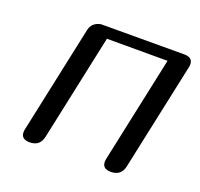

<svg xmlns="http://www.w3.org/2000/svg" viewBox="-95 -604 737 709"><g transform="rotate(20 274.0 -250.0)"><path d="M456.5 -40Q448.2 0 407.7 0Q374 0 374 -27.8Q374 -33.2 375.5 -40L464.4 -457H226.1L137.2 -40Q128.9 0 88.4 0Q54.7 0 54.7 -27.8Q54.7 -33.2 56.2 -40L146 -460.9Q152.8 -494.1 188 -500L514.2 -500.5Q547.9 -500.5 547.9 -473.1Q547.9 -467.8 546.4 -460.9Z"/></g></svg>

Font: inglobal
Style: Italic
Weight: 400
Italic angle: -12°
Designer: Andrey Kochetov, Denis Davydov, Evgeny Yurtaev
Foundry: inglobal
Version: Version 1.00 September 25, 2014, initial release